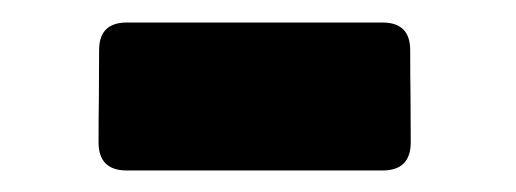

<svg xmlns="http://www.w3.org/2000/svg" viewBox="-20 -326 465 173"><path d="M68.8 -197.8Q68.8 -218.8 69.1 -239.3Q69.3 -259.8 69.3 -280.8Q69.3 -305.7 94.2 -305.7H324.7Q349.6 -305.7 349.6 -280.8Q349.6 -259.8 349.9 -239.3Q350.1 -218.8 350.1 -197.8Q350.1 -172.4 324.7 -172.4H94.2Q68.8 -172.4 68.8 -197.8Z"/></svg>

Font: Belanosima SemiBold
Style: Regular
Weight: 600
Designer: The DocRepair Project, Santiago Orozco
Foundry: Google
Version: Version 2.000